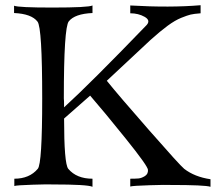

<svg xmlns="http://www.w3.org/2000/svg" viewBox="-20 -715 832 737"><path d="M788 2Q767 -5 633 -5Q620 -6 554.5 -4Q489 -2 480 1V-29Q500 -29 511.5 -30Q523 -31 536 -39Q549 -47 548 -63Q547 -78 463 -182.5Q379 -287 326 -348L226 -260Q226 -87 242 -67Q274 -29 335 -29V2Q316 -7 181 -7Q168 -8 105.5 -6Q43 -4 35 -1V-29Q93 -29 125 -67Q142 -86 142 -337Q142 -609 124 -632Q101 -662 34 -665V-693Q51 -686 181 -686Q319 -686 335 -694V-665Q267 -662 244 -633Q225 -609 225 -337Q226 -333 226 -303Q326 -394 543 -619Q559 -637 535 -650.5Q511 -664 480 -664V-694Q634 -685 750 -695V-664Q724 -662 711.5 -659Q699 -656 675.5 -646.5Q652 -637 624 -616.5Q596 -596 557 -561L390 -405Q435 -349 552.5 -215Q670 -81 687 -67Q727 -36 788 -27Z"/></svg>

Font: GFS Artemisia
Style: Regular
Weight: 400
Designer: Takis Katsoulidis and George D. Matthiopoulos
Foundry: Takis Katsoulidis and George D. Matthiopoulos
Version: Version 1.0